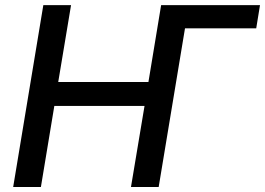

<svg xmlns="http://www.w3.org/2000/svg" viewBox="-20 -748 1060 768"><path d="M1020 -727.5 1004.9 -634.8H693.4L627.4 -727.5ZM32.7 0 153.3 -727.5H264.2L212.9 -419.9H573.7L624.5 -727.5H735.4L614.7 0H503.9L558.1 -324.2H197.3L143.6 0Z"/></svg>

Font: Inter 18pt Medium
Style: Italic
Weight: 500
Italic angle: -9.3988°
Designer: Rasmus Andersson
Foundry: rsms
Version: Version 4.001;git-66647c0bb